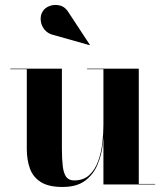

<svg xmlns="http://www.w3.org/2000/svg" viewBox="-20 -733 657 763"><path d="M228.5 10Q172.5 10 141.8 -9.8Q111 -29.5 98.8 -63.5Q86.5 -97.5 86.5 -141V-458H21V-460H226V-142Q226 -100 229.5 -72Q233 -44 243.2 -30Q253.5 -16 274.5 -16Q312 -16 335 -37.5Q358 -59 370.2 -93Q382.5 -127 386.8 -165.2Q391 -203.5 391 -237L393.5 -239.5Q393.5 -202.5 388.5 -159.5Q383.5 -116.5 367.2 -78Q351 -39.5 318 -14.8Q285 10 228.5 10ZM391 0V-458H326V-460H531.5V-2H596.5V0ZM336 -553.5 194.5 -593.5Q170.5 -598.5 157 -615.2Q143.5 -632 141.8 -652.5Q140 -673 150.5 -689Q159.5 -703 178.8 -709.8Q198 -716.5 219.2 -710.8Q240.5 -705 254.5 -680.5L337 -555Z"/></svg>

Font: Bodoni Moda 96pt
Style: Bold
Weight: 700
Version: Version 2.005